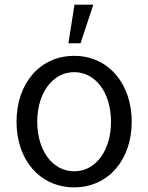

<svg xmlns="http://www.w3.org/2000/svg" viewBox="-20 -794 636 825"><path d="M299 11C445 11 546 -107 546 -271C546 -435 445 -554 299 -554C151 -554 51 -435 51 -271C51 -107 151 11 299 11ZM140 -271C140 -394 206 -484 299 -484C391 -484 457 -395 457 -271C457 -148 392 -58 299 -58C205 -58 140 -148 140 -271ZM274 -608H326L381 -774H300Z"/></svg>

Font: Wafeq
Style: Regular
Weight: 400
Designer: Rasmus Andersson & Azza Alameddine
Foundry: Google & TypeTogether
Version: Version 3.000;FEAKit 1.0